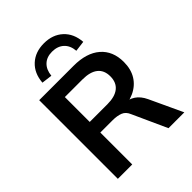

<svg xmlns="http://www.w3.org/2000/svg" viewBox="-257 -1078 1217 1217"><g transform="rotate(-45 351.0 -469.5)"><path d="M78 0V-705H386Q502 -705 565.5 -650Q629 -595 629 -497Q629 -432 600.5 -386Q572 -340 519 -315.5Q466 -291 394 -291L408 -310H442Q484 -310 517 -288Q550 -266 571 -221L674 0H532L428 -229Q414 -264 385.5 -275Q357 -286 317 -286H207V0ZM207 -381H365Q433 -381 468.5 -409.5Q504 -438 504 -493Q504 -548 468.5 -576Q433 -604 365 -604H207ZM242 -760 171 -769Q177 -848 226.5 -893.5Q276 -939 354 -939Q432 -939 481.5 -893.5Q531 -848 537 -769L466 -760Q462 -810 432 -837.5Q402 -865 353 -865Q305 -865 276 -837.5Q247 -810 242 -760Z"/></g></svg>

Font: Mulish ExtraLight
Style: Bold
Weight: 700
Version: Version 3.603